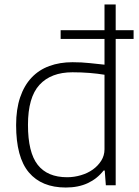

<svg xmlns="http://www.w3.org/2000/svg" viewBox="-20 -828 619 858"><path d="M251 -693H447V-808H497V-693H577V-654H497V0H453L448 -66H443Q414 -29 372 -9.5Q330 10 274 10Q166 10 109 -57.5Q52 -125 52 -269Q52 -340 70 -393Q88 -446 121 -481Q154 -516 200.5 -533Q247 -550 304 -550Q345 -550 381 -546Q417 -542 447 -539V-654H251ZM280 -36Q311 -36 341.5 -45Q372 -54 395 -70.5Q418 -87 432.5 -110Q447 -133 447 -161V-494Q417 -499 380.5 -502Q344 -505 304 -505Q208 -505 156.5 -449Q105 -393 105 -270Q105 -147 148.5 -91.5Q192 -36 280 -36Z"/></svg>

Font: Encode Sans Normal
Style: ExtraLight
Weight: 200
Designer: Pablo Impallari, Andres Torresi
Foundry: Pablo Impallari, Andres Torresi
Version: Version 1.000; ttfautohint (v1.00) -l 8 -r 50 -G 200 -x 14 -